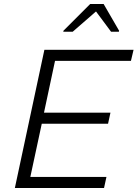

<svg xmlns="http://www.w3.org/2000/svg" viewBox="-20 -936 685 956"><path d="M296 -783 295 -778H342L458 -879L533 -778H572L573 -783L496 -916H429ZM201 -688 54 0H498L510 -55H131L188 -320H518L530 -375H199L254 -633H632L645 -688Z"/></svg>

Font: Saira UNSAM Light Italic
Style: Regular
Weight: 300
Italic angle: -12°
Designer: Hector Gatti with collaboration of the Omnibus-Type team
Foundry: Omnibus-Type
Version: Version 0.072;PS 000.072;hotconv 1.0.88;makeotf.lib2.5.64775